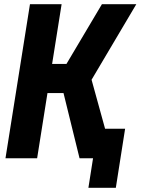

<svg xmlns="http://www.w3.org/2000/svg" viewBox="-20 -750 666 910"><path d="M6 0 122 -730H272L227 -447H295L463 -730H626L414 -372L478 -140H573L529 140H399L421 0H357L281 -309H205L156 0Z"/></svg>

Font: JetBrains Mono NL ExtraBold
Style: Italic
Weight: 800
Italic angle: -9°
Monospace: yes
Designer: Philipp Nurullin, Konstantin Bulenkov
Foundry: JetBrains
Version: Version 2.305; ttfautohint (v1.8.4.7-5d5b)